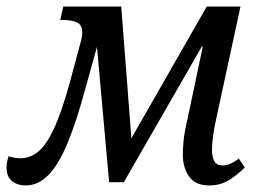

<svg xmlns="http://www.w3.org/2000/svg" viewBox="-55 -556 790 586"><path d="M24 10Q-2 10 -18.5 -3.5Q-35 -17 -35 -44Q-35 -59 -29 -79Q-9 -73 7 -73Q37 -73 61.5 -93Q86 -113 109.5 -163Q133 -213 158 -304L190 -423Q196 -444 196 -457Q196 -480 180 -487.5Q164 -495 138 -495H129L138 -536H315L346 -134L576 -536H679L605 -194Q599 -167 595.5 -142Q592 -117 592 -98Q592 -76 599.5 -63.5Q607 -51 624 -51Q647 -51 674 -72L692 -45Q672 -24 645 -7Q618 10 584 10Q541 10 522 -17.5Q503 -45 503 -84Q503 -100 505 -124Q507 -148 516 -187L564 -414H561L323 0H278L241 -413L207 -291Q178 -183 150 -116.5Q122 -50 91 -20Q60 10 24 10Z"/></svg>

Font: Noto Serif Condensed
Style: Italic
Weight: 400
Width: 3
Italic angle: -12°
Designer: Monotype Design Team
Foundry: Monotype Imaging Inc.
Version: Version 2.014; ttfautohint (v1.8.4.7-5d5b)